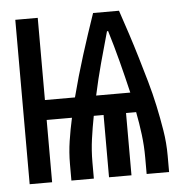

<svg xmlns="http://www.w3.org/2000/svg" viewBox="-43 -562 587 605"><g transform="rotate(-5 250.0 -260.0)"><path d="M27 0V-520H98V-260H193Q210 -326 230.5 -391Q251 -456 273 -520H355Q368 -482 380.5 -443.5Q393 -405 404.5 -366.5Q416 -328 427 -289.5Q438 -251 446.5 -211.5Q455 -172 461.5 -132Q468 -92 468 -52V0H397V-52Q397 -89 392.5 -125Q388 -161 381 -197H349V0H278V-197H247Q240 -161 235 -125Q230 -89 230 -52V0H159V-52Q159 -89 164.5 -125Q170 -161 178 -197H98V0ZM368 -260Q356 -311 343 -361Q330 -411 315 -460L314 -458L312 -460Q298 -411 284.5 -361Q271 -311 260 -260Z"/></g></svg>

Font: Iosevka Term Curly Medium
Style: Regular
Weight: 500
Designer: Belleve Invis
Foundry: Belleve Invis
Version: Version 32.3.0